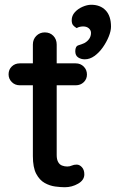

<svg xmlns="http://www.w3.org/2000/svg" viewBox="-20 -786 486 806"><path d="M63 -520H298Q318 -520 331.5 -506.5Q345 -493 345 -473Q345 -454 331.5 -441Q318 -428 298 -428H63Q43 -428 29.5 -441.5Q16 -455 16 -474Q16 -494 29.5 -507Q43 -520 63 -520ZM168 -650Q190 -650 204 -635.5Q218 -621 218 -599V-135Q218 -117 224 -106Q230 -95 240.5 -91Q251 -87 262 -87Q273 -87 281.5 -91Q290 -95 302 -95Q314 -95 324 -84Q334 -73 334 -54Q334 -30 308 -15Q282 0 252 0Q235 0 212 -3Q189 -6 167.5 -18Q146 -30 132 -56.5Q118 -83 118 -131V-599Q118 -621 132.5 -635.5Q147 -650 168 -650ZM446 -674Q446 -656 436.5 -632.5Q427 -609 411.5 -587Q396 -565 376.5 -551Q357 -537 336 -537Q320 -537 308 -545Q296 -553 296 -571Q296 -592 309.5 -596Q323 -600 334 -605Q347 -612 354.5 -623Q362 -634 362 -648Q362 -659 353 -667Q344 -675 329 -675Q323 -675 315.5 -673.5Q308 -672 302 -668Q293 -673 287 -680Q281 -687 281 -701Q281 -720 294 -734.5Q307 -749 326.5 -757.5Q346 -766 363 -766Q401 -766 423.5 -742.5Q446 -719 446 -674Z"/></svg>

Font: Quicksand SemiBold
Style: Regular
Weight: 600
Designer: Andrew Paglinawan
Foundry: Andrew Paglinawan
Version: Version 3.004